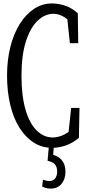

<svg xmlns="http://www.w3.org/2000/svg" viewBox="-20 -854 503 1117"><path d="M283.2 5.9Q224.1 5.9 176.3 -24.7Q128.4 -55.2 93.3 -110.8Q58.1 -166.5 39.6 -244.1Q21 -321.8 21 -414.1Q21 -504.9 40.5 -582Q60.1 -659.2 95.5 -715.3Q130.9 -771.5 178.5 -802.7Q226.1 -834 282.7 -834Q314.5 -834 354 -822.8Q393.6 -811.5 432.6 -776.9L435.1 -602.5H386.7L367.7 -779.8L415 -763.2V-691.9Q382.3 -738.8 351.1 -756.3Q319.8 -773.9 292.5 -773.9Q240.7 -773.9 198.2 -732.9Q155.8 -691.9 130.4 -611.8Q105 -531.7 105 -414.1Q105 -296.4 128.4 -216.1Q151.9 -135.7 193.4 -95Q234.9 -54.2 286.6 -54.2Q319.8 -54.2 355.2 -71.8Q390.6 -89.4 423.3 -130.9V-64.9L375 -48.3L394 -226.1H442.4L439 -51.8Q403.3 -22 363.8 -8.1Q324.2 5.9 283.2 5.9ZM256.8 81.5 266.1 -24.9H294.9L287.6 70.8L272 43.9Q295.9 46.4 315.9 57.9Q335.9 69.3 348.4 90.8Q360.8 112.3 360.8 146Q360.8 187 338.4 215.1Q315.9 243.2 273.4 243.2Q256.8 243.2 244.6 239Q232.4 234.9 225.1 231.4L230 191.9Q239.7 194.3 248.8 196.8Q257.8 199.2 266.6 199.2Q289.1 199.2 300.8 184.1Q312.5 168.9 312.5 144Q312.5 116.7 299.3 102.1Q286.1 87.4 256.8 81.5Z"/></svg>

Font: Scarab Serif
Style: Regular
Weight: 400
Designer: John Roberts
Foundry: Scarab
Version: 1.0